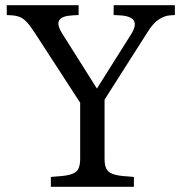

<svg xmlns="http://www.w3.org/2000/svg" viewBox="-20 -720 705 740"><path d="M176 0V-38L198 -40Q238 -42 257.5 -49.5Q277 -57 283 -71.5Q289 -86 289 -107V-324L115 -592Q97 -620 83.5 -634.5Q70 -649 56 -654.5Q42 -660 24 -661L6 -662V-700H283V-662L262 -661Q219 -659 208.5 -642.5Q198 -626 219 -592L376 -343H331L486 -589Q507 -623 495.5 -641Q484 -659 439 -661L418 -662V-700H654V-662L637 -661Q615 -660 592 -645Q569 -630 546 -592L383 -336V-107Q383 -86 389 -71.5Q395 -57 414.5 -49.5Q434 -42 474 -40L496 -38V0Z"/></svg>

Font: Hedvig Letters Serif
Style: Regular
Weight: 400
Designer: Alexander Örn & Tor Weibull
Foundry: Kanon Foundry
Version: Version 1.000